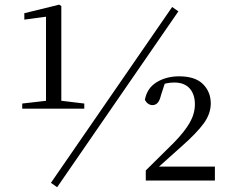

<svg xmlns="http://www.w3.org/2000/svg" viewBox="-20 -757 963 805"><path d="M73.2 -301.3V-322.9L178.1 -334.9H234.1L333.4 -322.9V-301.3ZM172.9 -301.3V-686.9L82 -674.7V-701.6L228.3 -737.5L237.1 -731.5V-301.3ZM591.2 0V-42.4L708.8 -158.6Q753.9 -204.8 775.5 -242.6Q797.1 -280.3 797.1 -319.9Q797.1 -361.6 775.1 -386.3Q753 -411 710.7 -411Q694.9 -411 679.3 -408Q663.7 -405 645.5 -396.1L674.1 -417L655.3 -358.9Q649.5 -334.6 640.5 -325.4Q631.4 -316.3 619.6 -316.3Q600 -316.3 587.4 -338Q596.1 -387.3 636.6 -412.2Q677.1 -437 730.9 -437Q798.4 -437 831 -404.4Q863.7 -371.7 863.7 -323.3Q863.7 -280.4 834.4 -239.9Q805 -199.3 741.4 -143.3L626.2 -40.1L638.9 -68.8L639.7 -58.6H881V0ZM219.6 27.9 193.5 9.6 701.8 -727.7 727.9 -709.4Z"/></svg>

Font: Noto Serif SC
Style: Regular
Weight: 200
Designer: Ryoko NISHIZUKA 西塚涼子 (kana & ideographs); Frank Grießhammer (Latin, Greek & Cyrillic); Wenlong ZHANG 张文龙 (bopomofo); San
Foundry: Adobe
Version: Version 2.001;hotconv 1.1.0;makeotfexe 2.6.0